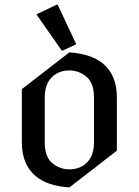

<svg xmlns="http://www.w3.org/2000/svg" viewBox="-20 -780 592 819"><path d="M275.9 19.5Q183.6 13.2 133.8 -27.3Q73.2 -77.1 73.2 -172.4V-399.9L275.9 -556.6Q368.2 -550.3 418 -509.8Q478.5 -460.4 478.5 -364.7V-137.2ZM275.9 -57.6Q322.3 -57.6 351.6 -87.4Q380.9 -117.2 380.9 -172.4V-364.7Q380.9 -425.8 348.9 -452.6Q316.9 -479.5 275.9 -479.5Q229.5 -479.5 200.2 -449.7Q170.9 -419.9 170.9 -364.7V-172.4Q170.9 -111.3 202.6 -84.5Q234.4 -57.6 275.9 -57.6ZM221.2 -759.8H226.1L305.2 -591.3L248 -564.5H243.2L135.3 -718.8Z"/></svg>

Font: Nova Cut
Style: Book
Weight: 400
Version: Version 2.000